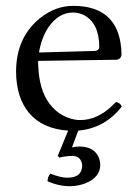

<svg xmlns="http://www.w3.org/2000/svg" viewBox="-20 -439 475 659"><path d="M229 96.2Q202.6 96.7 184.1 102.1L178.2 96.2L213.9 9.3Q126.5 3.4 80.1 -50.8Q35.6 -104 35.2 -192.9Q35.2 -311 118.2 -377.4Q170.9 -418.9 231 -418.9Q372.6 -418.9 393.6 -292.5Q397 -272.5 397 -251Q395 -235.4 378.9 -233.9L110.8 -230Q111.3 -145 141.1 -96.2Q175.8 -39.6 237.8 -28.3Q246.6 -26.9 254.9 -26.9Q314 -26.9 366.2 -77.1Q372.1 -83 377.9 -88.9Q393.6 -85.9 397.9 -73.2Q339.8 1.5 248.5 9.3L227.1 66.9Q239.7 64 252.9 64Q302.2 64 318.8 101.1Q323.7 113.3 324.2 126Q324.2 169.9 272.5 190.4Q247.1 200.2 216.8 200.2Q180.7 199.7 143.1 183.1Q144 166.5 152.8 157.2Q190.4 171.4 210.9 170.9Q255.9 170.9 261.2 138.2Q261.7 134.3 262.2 130.9Q260.3 97.2 229 96.2ZM113.8 -258.8 307.1 -264.2Q320.3 -266.6 320.8 -276.9Q320.8 -359.9 267.1 -387.7Q249.5 -396 231 -396Q181.2 -396 146.5 -345.7Q122.6 -310.5 113.8 -258.8Z"/></svg>

Font: Linux Libertine Display O
Style: Regular
Weight: 400
Designer: Philipp H. Poll
Foundry: Philipp H. Poll
Version: Version 5.0.9